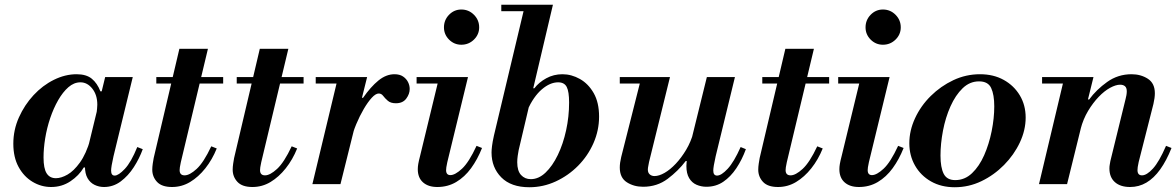

<svg xmlns="http://www.w3.org/2000/svg" viewBox="-20 -774 4944 807"><path d="M195 12Q153 12 116.5 -10Q80 -32 58 -72.5Q36 -113 36 -170Q36 -228 59.5 -280.5Q83 -333 121 -374Q159 -415 206.5 -438.5Q254 -462 302 -462Q343 -462 366 -443Q389 -424 402 -390H408L386 -299Q387 -309 388 -317.5Q389 -326 389 -334Q389 -375 368 -401.5Q347 -428 318 -428Q291 -428 267.5 -407.5Q244 -387 224.5 -353Q205 -319 191 -277.5Q177 -236 170 -193Q163 -150 163 -112Q163 -66 176 -45.5Q189 -25 215 -25Q237 -25 263.5 -40Q290 -55 316 -91Q342 -127 360 -189L338 -70H332Q312 -36 276 -12Q240 12 195 12ZM417 12Q396 12 377.5 3Q359 -6 348 -25Q337 -44 337 -76Q337 -89 340 -106Q343 -123 350 -154L422 -450H538L457 -117Q452 -95 449.5 -80Q447 -65 447 -57Q447 -36 462 -36Q478 -36 504.5 -64Q531 -92 557 -156L580 -147Q566 -108 542.5 -71.5Q519 -35 487.5 -11.5Q456 12 417 12Z M703 12Q660 12 640 -9.5Q620 -31 620 -61Q620 -72 622 -86Q624 -100 626 -110L734 -569H854L740 -92Q737 -79 736 -71Q735 -63 735 -59Q735 -37 756 -37Q777 -37 806.5 -64Q836 -91 868 -159L891 -150Q872 -103 843 -66.5Q814 -30 779 -9Q744 12 703 12ZM637 -423V-450H918V-423Z M1041 12Q998 12 978 -9.5Q958 -31 958 -61Q958 -72 960 -86Q962 -100 964 -110L1072 -569H1192L1078 -92Q1075 -79 1074 -71Q1073 -63 1073 -59Q1073 -37 1094 -37Q1115 -37 1144.5 -64Q1174 -91 1206 -159L1229 -150Q1210 -103 1181 -66.5Q1152 -30 1117 -9Q1082 12 1041 12ZM975 -423V-450H1256V-423Z M1293 0 1401 -450H1523L1411 0ZM1307 -423V-450H1511V-423ZM1456 -185 1499 -363H1506Q1538 -409 1570.5 -435.5Q1603 -462 1638 -462Q1660 -462 1674 -452.5Q1688 -443 1695 -429Q1702 -415 1702 -400Q1702 -379 1687.5 -359.5Q1673 -340 1644 -340Q1622 -340 1610 -350.5Q1598 -361 1590.5 -371Q1583 -381 1572 -381Q1559 -381 1542.5 -363Q1526 -345 1509 -316Q1492 -287 1477.5 -252.5Q1463 -218 1456 -185Z M1919 -586Q1889 -586 1867.5 -607.5Q1846 -629 1846 -659Q1846 -690 1867.5 -712Q1889 -734 1919 -734Q1950 -734 1972 -712Q1994 -690 1994 -659Q1994 -629 1972 -607.5Q1950 -586 1919 -586ZM1818 12Q1780 12 1758 -7.5Q1736 -27 1736 -63Q1736 -73 1738 -85Q1740 -97 1746 -120L1826 -450H1947L1860 -92Q1857 -79 1856 -71Q1855 -63 1855 -59Q1855 -38 1873 -38Q1893 -38 1922 -65Q1951 -92 1983 -161L2006 -152Q1987 -104 1960 -67Q1933 -30 1897.5 -9Q1862 12 1818 12ZM1731 -423V-450H1912V-423Z M2205 13Q2128 13 2087 -28.5Q2046 -70 2046 -133Q2046 -143 2048 -160Q2050 -177 2056 -204L2187 -754H2304L2160 -143Q2158 -133 2156 -119Q2154 -105 2154 -92Q2154 -56 2170 -38.5Q2186 -21 2211 -21Q2244 -21 2273 -48.5Q2302 -76 2324.5 -122.5Q2347 -169 2359.5 -226.5Q2372 -284 2372 -343Q2372 -389 2362 -408.5Q2352 -428 2326 -428Q2292 -428 2257.5 -398.5Q2223 -369 2196 -310L2219 -403H2226Q2245 -428 2276 -445Q2307 -462 2344 -462Q2382 -462 2417.5 -442Q2453 -422 2475.5 -382.5Q2498 -343 2498 -284Q2498 -226 2474.5 -172.5Q2451 -119 2410 -77.5Q2369 -36 2316 -11.5Q2263 13 2205 13ZM2087 -727V-754H2292V-727Z M2683 11Q2644 11 2614.5 -8Q2585 -27 2585 -70Q2585 -89 2591 -114L2676 -450H2796L2708 -93Q2707 -86 2705 -77Q2703 -68 2703 -61Q2703 -48 2711 -41Q2719 -34 2731 -34Q2750 -34 2773.5 -47.5Q2797 -61 2820.5 -86Q2844 -111 2864 -144.5Q2884 -178 2895 -218L2869 -97H2862Q2831 -56 2786.5 -22.5Q2742 11 2683 11ZM2585 -423V-450H2752V-423ZM2949 11Q2927 11 2907.5 2.5Q2888 -6 2876.5 -25.5Q2865 -45 2865 -76Q2865 -89 2868 -106Q2871 -123 2878 -154L2951 -450H3069L2988 -117Q2983 -95 2980.5 -80Q2978 -65 2978 -57Q2978 -36 2994 -36Q3012 -36 3038.5 -64.5Q3065 -93 3093 -156L3115 -147Q3099 -103 3075 -67Q3051 -31 3020 -10Q2989 11 2949 11Z M3250 12Q3207 12 3187 -9.5Q3167 -31 3167 -61Q3167 -72 3169 -86Q3171 -100 3173 -110L3281 -569H3401L3287 -92Q3284 -79 3283 -71Q3282 -63 3282 -59Q3282 -37 3303 -37Q3324 -37 3353.5 -64Q3383 -91 3415 -159L3438 -150Q3419 -103 3390 -66.5Q3361 -30 3326 -9Q3291 12 3250 12ZM3184 -423V-450H3465V-423Z M3691 -586Q3661 -586 3639.5 -607.5Q3618 -629 3618 -659Q3618 -690 3639.5 -712Q3661 -734 3691 -734Q3722 -734 3744 -712Q3766 -690 3766 -659Q3766 -629 3744 -607.5Q3722 -586 3691 -586ZM3590 12Q3552 12 3530 -7.5Q3508 -27 3508 -63Q3508 -73 3510 -85Q3512 -97 3518 -120L3598 -450H3719L3632 -92Q3629 -79 3628 -71Q3627 -63 3627 -59Q3627 -38 3645 -38Q3665 -38 3694 -65Q3723 -92 3755 -161L3778 -152Q3759 -104 3732 -67Q3705 -30 3669.5 -9Q3634 12 3590 12ZM3503 -423V-450H3684V-423Z M3993 13Q3936 13 3893 -11.5Q3850 -36 3826 -78Q3802 -120 3802 -172Q3802 -225 3826 -277Q3850 -329 3892 -370.5Q3934 -412 3987 -437Q4040 -462 4099 -462Q4156 -462 4199 -438Q4242 -414 4266.5 -373Q4291 -332 4291 -280Q4291 -227 4266.5 -175Q4242 -123 4200 -80.5Q4158 -38 4105 -12.5Q4052 13 3993 13ZM3995 -17Q4035 -17 4065.5 -46Q4096 -75 4116.5 -121.5Q4137 -168 4148 -222.5Q4159 -277 4159 -327Q4159 -376 4146 -404Q4133 -432 4095 -432Q4056 -432 4026 -403Q3996 -374 3975 -327Q3954 -280 3943.5 -225Q3933 -170 3933 -120Q3933 -70 3946.5 -43.5Q3960 -17 3995 -17Z M4730 12Q4689 12 4666 -8.5Q4643 -29 4643 -66Q4643 -75 4644.5 -82.5Q4646 -90 4647 -97L4711 -358Q4713 -365 4714.5 -374Q4716 -383 4716 -390Q4716 -405 4708.5 -411.5Q4701 -418 4688 -418Q4670 -418 4646 -405Q4622 -392 4598 -367Q4574 -342 4553.5 -308Q4533 -274 4522 -232L4551 -356H4558Q4588 -397 4633.5 -429.5Q4679 -462 4736 -462Q4775 -462 4804.5 -443Q4834 -424 4834 -382Q4834 -363 4828 -337L4766 -93Q4763 -80 4762 -72Q4761 -64 4761 -59Q4761 -37 4780 -37Q4800 -37 4826 -65.5Q4852 -94 4881 -161L4904 -152Q4883 -99 4856.5 -62Q4830 -25 4798.5 -6.5Q4767 12 4730 12ZM4347 0 4454 -450H4576L4465 0ZM4360 -423V-450H4564V-423Z"/></svg>

Font: Libre Bodoni Medium
Style: Italic
Weight: 500
Italic angle: -13°
Designer: Pablo Impallari, Rodrigo Fuenzalida
Foundry: Impallari Type
Version: Version 2.005;gftools[0.9.23]